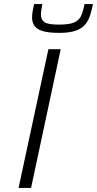

<svg xmlns="http://www.w3.org/2000/svg" viewBox="-20 -932 481 952"><path d="M72 0 220 -688H281L134 0ZM274 -769Q221 -769 191.5 -778Q162 -787 150.5 -804.5Q139 -822 139 -845Q139 -861 142 -877.5Q145 -894 149 -912H190Q187 -897 185 -883.5Q183 -870 183 -860Q183 -834 200.5 -822Q218 -810 272 -810Q324 -810 348.5 -821Q373 -832 383 -855.5Q393 -879 399 -912H441Q435 -881 426.5 -855Q418 -829 401.5 -809.5Q385 -790 354.5 -779.5Q324 -769 274 -769Z"/></svg>

Font: Saira Expanded Light
Style: Italic
Weight: 300
Width: 7
Italic angle: -12°
Designer: Hector Gatti with collaboration of the Omnibus-Type team
Foundry: Omnibus-Type
Version: Version 1.101